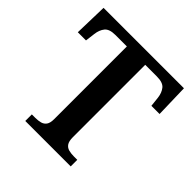

<svg xmlns="http://www.w3.org/2000/svg" viewBox="-187 -863 1013 1013"><g transform="rotate(45 319.0 -357.0)"><path d="M149 0V-49H175Q196 -49 213 -53.5Q230 -58 240 -72Q250 -86 250 -115V-657H164Q120 -657 103 -636Q86 -615 82 -582L75 -527H14L19 -714H619L624 -527H563L557 -582Q553 -615 536 -636Q519 -657 474 -657H387V-117Q387 -87 397 -72.5Q407 -58 424.5 -53.5Q442 -49 462 -49H488V0Z"/></g></svg>

Font: Noto Serif Khmer SemiBold
Style: Regular
Weight: 600
Version: Version 2.003